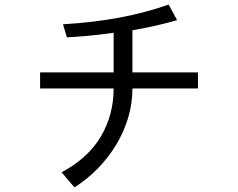

<svg xmlns="http://www.w3.org/2000/svg" viewBox="-20 -708 1040 838"><path d="M844 -322H558Q558 -258 540 -196.5Q522 -135 489 -79.5Q456 -24 409.5 24.5Q363 73 305 110L249 44Q366 -19 421 -113.5Q476 -208 476 -322H155V-392H476V-565Q411 -556 362 -551.5Q313 -547 272 -545L255 -602Q390 -610 503.5 -631.5Q617 -653 716 -688L753 -620Q711 -608 664 -597Q617 -586 558 -576V-392H844Z"/></svg>

Font: NanumGothicCoding
Style: Regular
Weight: 400
Monospace: yes
Designer: Kwon Bruce; Nicolas Noh; Sung-woo Choi; Go-un Cha; Soo-hyun Park;
Foundry: NHN Corporation
Version: Version 2.000;PS 1;hotconv 1.0.49;makeotf.lib2.0.14853